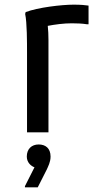

<svg xmlns="http://www.w3.org/2000/svg" viewBox="-20 -568 424 824"><path d="M296 -548C244 -548 142 -536 90 -516L88 -508C96 -472 96 -384 96 -344V0H188V-396C188 -418 187 -439 185 -457C216 -463 254 -468 288 -468C308 -468 335 -467 352 -464H360V-544C346 -546 328 -548 296 -548ZM146 52C116 52 95 71 95 104C95 130 114 145 128 150L87 231V236H142L181 159C186 147 197 128 197 104C197 68 175 52 146 52Z"/></svg>

Font: Kufam Arabic Latin Roman Normal
Style: Regular
Weight: 400
Designer: Wael Morcos & Artur Schmal
Version: Version 1.200;PS 001.200;hotconv 1.0.88;makeotf.lib2.5.64775